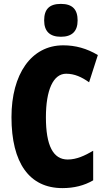

<svg xmlns="http://www.w3.org/2000/svg" viewBox="-20 -957 547 987"><path d="M293 -937C233 -937 207 -909 207 -852C207 -796 236 -768 293 -768C350 -768 379 -796 379 -852C379 -908 353 -937 293 -937ZM320 -578C363 -578 400 -561 438 -534L483 -674C426 -708 368 -724 305 -724C140 -724 39 -575 39 -355C39 -119 131 10 301 10C360 10 413 -3 459 -30V-182C416 -157 374 -137 328 -137C253 -137 216 -209 216 -354C216 -493 253 -578 320 -578Z"/></svg>

Font: Noto Sans Gujarati ExtraCondensed Black
Style: Regular
Weight: 900
Width: 2
Designer: Jelle Bosma - Monotype Design Team, Universal Thirst
Foundry: Monotype Imaging Inc.
Version: Version 2.106